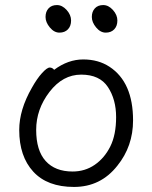

<svg xmlns="http://www.w3.org/2000/svg" viewBox="-20 -721 602 759"><path d="M444 -640Q444 -618 431.5 -605Q419 -592 398 -592Q377 -592 360 -612.5Q343 -633 343 -654Q343 -675 355 -688Q367 -701 388 -701Q409 -701 426.5 -681.5Q444 -662 444 -640ZM261 -640Q261 -618 248.5 -605Q236 -592 215 -592Q194 -592 177 -612.5Q160 -633 160 -654Q160 -675 172 -688Q184 -701 205 -701Q226 -701 243.5 -681.5Q261 -662 261 -640ZM194 -445Q249 -486 309 -486Q369 -486 413 -457Q506 -396 506 -245Q506 -143 444 -66Q378 18 272.5 18Q167 18 111.5 -42.5Q56 -103 56 -207Q56 -287 106 -374Q126 -410 146 -432Q166 -454 176.5 -454Q187 -454 194 -445ZM267 -43Q316 -43 354.5 -69.5Q393 -96 416 -142Q439 -188 439 -258Q439 -328 406.5 -377Q374 -426 301 -426Q228 -426 175.5 -357.5Q123 -289 123 -207.5Q123 -126 160.5 -84.5Q198 -43 267 -43Z"/></svg>

Font: LXGW WenKai Lite
Style: Regular
Weight: 400
Designer: LXGW / Fontworks Inc.
Foundry: LXGW / Fontworks Inc.
Version: Version 1.511; March 25, 2025